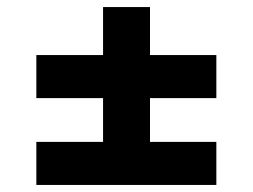

<svg xmlns="http://www.w3.org/2000/svg" viewBox="-20 -643 716 544"><path d="M83 -365H272V-241H83V-119H593V-241H405V-365H593V-487H405V-623H272V-487H83Z"/></svg>

Font: Poppins SemiBold
Style: Regular
Weight: 600
Designer: Ninad Kale (Devanagari), Jonny Pinhorn (Latin)
Foundry: Indian Type Foundry
Version: 4.004